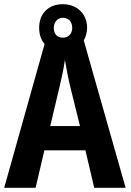

<svg xmlns="http://www.w3.org/2000/svg" viewBox="-20 -897 624 917"><path d="M192 -179H388L430 0H580L380 -704C390 -721 396 -742 396 -765C396 -832 346 -877 280 -877C212 -877 167 -833 167 -764C167 -733 176 -706 193 -687L0 0H150ZM281 -717C252 -717 237 -735 237 -764C237 -793 256 -812 281 -812C307 -812 325 -793 325 -764C325 -735 306 -717 281 -717ZM362 -295H220L264 -481C274 -522 284 -568 290 -611C297 -569 306 -522 316 -481Z"/></svg>

Font: Noto Sans Display SemiCondensed
Style: Bold
Weight: 700
Width: 4
Designer: Monotype Design Team
Foundry: Monotype Imaging Inc.
Version: Version 1.900